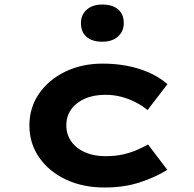

<svg xmlns="http://www.w3.org/2000/svg" viewBox="-20 -825 866 855"><path d="M445.4 10Q348.2 10 272.5 -26Q196.9 -62 153.9 -124.6Q110.9 -187.1 110.9 -265.9Q110.9 -345.6 153.6 -407.7Q196.3 -469.7 270.2 -505.7Q344.2 -541.7 436.8 -541.7Q525.9 -541.7 600.7 -518Q675.5 -494.2 725.5 -450.2L637.1 -334.8Q615 -353.5 584.5 -369.3Q554 -385.1 520.1 -394Q486.2 -402.8 449.7 -402.8Q396.2 -402.8 357.1 -385.3Q318.1 -367.9 296.7 -337.4Q275.4 -307 275.4 -266.4Q275.4 -226.5 297.1 -195.5Q318.8 -164.4 358.2 -147Q397.7 -129.5 449 -129.5Q494.5 -129.5 529.1 -137.6Q563.8 -145.8 590.8 -157.6Q617.9 -169.4 639.1 -181.7L725 -68.7Q671.1 -35 601.4 -12.5Q531.7 10 445.4 10ZM435.8 -639.2Q390.7 -639.2 365.5 -660.8Q340.4 -682.4 340.4 -722Q340.4 -758.5 366 -781.7Q391.7 -804.8 435.8 -804.8Q480.8 -804.8 506 -783.2Q531.2 -761.6 531.2 -722Q531.2 -685.6 505.5 -662.4Q479.8 -639.2 435.8 -639.2Z"/></svg>

Font: Lexend Tera
Style: Regular
Weight: 400
Designer: Bonnie Shaver-Troup, Thomas Jockin
Foundry: Lexend
Version: Version 1.007